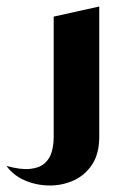

<svg xmlns="http://www.w3.org/2000/svg" viewBox="-105 -360 350 590"><path d="M-85 150Q-41 162 -12.5 159Q16 156 32 142Q48 128 54 106.5Q60 85 60 60V-309L200 -340V60Q200 113 177.5 146.5Q155 180 119 195.5Q83 211 43.5 210Q4 209 -30.5 193.5Q-65 178 -85 150Z"/></svg>

Font: Reem Kufi Fun
Style: Regular
Weight: 400
Designer: Khaled Hosny
Version: Version 1.005